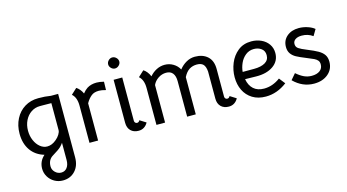

<svg xmlns="http://www.w3.org/2000/svg" viewBox="-100 -1097 3187 1764"><g transform="rotate(-15 1493.5 -215.5)"><path d="M155 118Q155 48 209 0Q127 -24 82.5 -88Q38 -152 38 -245Q38 -324 70 -386Q102 -448 158.5 -482.5Q215 -517 288 -517L350 -515L407 -508H475V96Q475 175 430 223.5Q385 272 313 272Q270 272 234 251.5Q198 231 176.5 195.5Q155 160 155 118ZM342 -103Q365 -122 379 -145Q393 -168 393 -186V-442L315 -443H284Q238 -443 200.5 -418Q163 -393 141.5 -349.5Q120 -306 120 -252Q120 -202 138.5 -159.5Q157 -117 188 -92Q219 -67 255 -67Q300 -67 342 -103ZM393 99V-65Q391 -62 383 -51.5Q375 -41 366 -32Q343 -10 283 26Q235 55 235 118Q235 150 259.5 174Q284 198 317 198Q352 198 372.5 171Q393 144 393 99Z M911 -507 909 -428Q869 -439 844 -439Q797 -439 771 -417Q741 -393 719 -353V1H637V-353Q637 -431 595 -467L650 -518Q665 -509 680.5 -491Q696 -473 706 -450Q728 -478 751 -493Q789 -517 842 -517Q871 -517 911 -507Z M1108 -63Q1124 -63 1133 -81L1192 -44Q1178 -18 1155.5 -3.5Q1133 11 1103 11Q1056 11 1028.5 -16.5Q1001 -44 1001 -92V-501H1083V-89Q1083 -78 1090 -70.5Q1097 -63 1108 -63ZM989 -650Q989 -671 1005 -687Q1021 -703 1041 -703Q1062 -703 1078.5 -687Q1095 -671 1095 -650Q1095 -630 1078.5 -614Q1062 -598 1041 -598Q1021 -598 1005 -614Q989 -630 989 -650Z M2050 -44Q2036 -18 2013.5 -3.5Q1991 11 1961 11Q1914 11 1886.5 -16.5Q1859 -44 1859 -92V-350Q1855 -399 1835 -419Q1815 -439 1775 -439Q1735 -439 1703.5 -419.5Q1672 -400 1648 -353V1H1566V-337Q1566 -386 1545 -412.5Q1524 -439 1483 -439Q1442 -439 1407 -415.5Q1372 -392 1356 -356V1H1274V-350Q1274 -428 1232 -464L1287 -515Q1303 -506 1319 -486.5Q1335 -467 1345 -442Q1373 -475 1410 -494Q1447 -513 1488 -513Q1532 -513 1569 -491Q1606 -469 1626 -432Q1655 -469 1694 -491Q1733 -513 1776 -513Q1851 -513 1896 -472Q1941 -431 1941 -352V-89Q1941 -78 1948 -70.5Q1955 -63 1966 -63Q1982 -63 1991 -81Z M2081 -235Q2081 -303 2107 -367Q2133 -431 2185 -473Q2237 -515 2313 -515Q2363 -515 2406 -495.5Q2449 -476 2474.5 -439.5Q2500 -403 2500 -355Q2500 -278 2437 -234Q2374 -190 2273 -192L2169 -194Q2180 -132 2217.5 -98.5Q2255 -65 2317 -65Q2398 -65 2471 -119L2516 -62Q2421 10 2314 10Q2240 10 2187.5 -22.5Q2135 -55 2108 -110.5Q2081 -166 2081 -235ZM2418 -356Q2418 -397 2388.5 -419Q2359 -441 2318 -441Q2272 -441 2238 -413.5Q2204 -386 2186 -345Q2168 -304 2165 -264H2273Q2340 -264 2379 -287Q2418 -310 2418 -356Z M2579 -74 2626 -129Q2664 -96 2698 -80.5Q2732 -65 2770 -65Q2819 -65 2847.5 -86.5Q2876 -108 2876 -146Q2876 -169 2864.5 -183Q2853 -197 2831.5 -207.5Q2810 -218 2760 -238Q2705 -260 2674.5 -276.5Q2644 -293 2626 -318.5Q2608 -344 2608 -382Q2608 -444 2652 -482Q2696 -520 2766 -520Q2807 -520 2848.5 -506.5Q2890 -493 2914 -472L2879 -413Q2834 -446 2774 -446Q2736 -446 2713.5 -430.5Q2691 -415 2691 -388Q2691 -360 2713.5 -344.5Q2736 -329 2791 -307Q2853 -282 2888 -262Q2923 -242 2941 -215.5Q2959 -189 2959 -149Q2959 -78 2907 -34Q2855 10 2773 10Q2663 10 2579 -74Z"/></g></svg>

Font: Bellota
Style: Bold
Weight: 700
Designer: Kemie Guaida
Foundry: Kemie Guaida
Version: Version 4.001